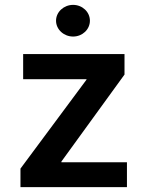

<svg xmlns="http://www.w3.org/2000/svg" viewBox="-20 -768 601 788"><path d="M64 0H501V-102H232V-105L491 -462V-546H75V-443H335V-441L64 -76ZM210 -683C210 -647 242 -618 280 -618C318 -618 349 -647 349 -683C349 -719 318 -748 280 -748C242 -748 210 -719 210 -683Z"/></svg>

Font: Wafeq Semi Bold
Style: Regular
Weight: 600
Designer: Rasmus Andersson & Azza Alameddine
Foundry: Google & TypeTogether
Version: Version 3.000;January 28, 2025;FontCreator 15.0.0.3014 64-bi